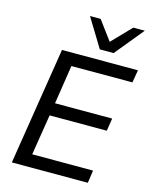

<svg xmlns="http://www.w3.org/2000/svg" viewBox="-135 -1025 885 1113"><g transform="rotate(15 307.0 -468.5)"><path d="M46 0 158 -705H614L601 -629H235L199 -396H542L530 -320H187L148 -76H513L502 0ZM369 -765 264 -937H328L413 -822L524 -937H593L452 -765Z"/></g></svg>

Font: Mulish ExtraLight Medium
Style: Italic
Weight: 500
Italic angle: -9°
Version: Version 3.603